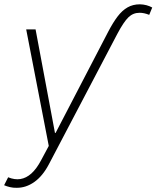

<svg xmlns="http://www.w3.org/2000/svg" viewBox="-41 -685 741 909"><path d="M37.6 204.1Q21.5 204.6 6.1 200.9Q-9.3 197.3 -21.5 191.9L-2.4 154.3Q28.3 167 55.7 162.6Q83 158.2 107.4 136.5Q131.8 114.7 153.3 74.2L189.9 5.9L83 -545.9H127.4L219.2 -55.7H222.2L471.2 -534.7Q494.1 -578.6 515.9 -607.2Q537.6 -635.7 563 -650.1Q588.4 -664.6 621.6 -664.6Q638.2 -664.1 652.8 -660.2Q667.5 -656.2 679.7 -649.4L665.5 -614.7Q653.3 -619.6 641.8 -622.1Q630.4 -624.5 619.6 -624.5Q588.9 -624.5 566.7 -602.8Q544.4 -581.1 514.6 -524.9L190.4 92.8Q161.1 148.4 121.6 176.5Q82 204.6 37.6 204.1Z"/></svg>

Font: Inter Tight ExtraLight
Style: Italic
Weight: 250
Italic angle: -9.39999°
Designer: Rasmus Andersson
Foundry: rsms
Version: Version 3.004